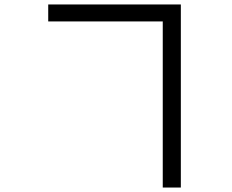

<svg xmlns="http://www.w3.org/2000/svg" viewBox="-20 -790 1040 860"><path d="M196 -694V-770H790V50H709V-694Z"/></svg>

Font: Noto Sans SC
Style: Regular
Weight: 400
Designer: Ryoko NISHIZUKA  (kana, bopomofo & ideographs); Paul D. Hunt (Latin, Greek & Cyrillic); Sandoll Communications , Soo-you
Foundry: Adobe
Version: Version 2.002;hotconv 1.0.116;makeotfexe 2.5.65601